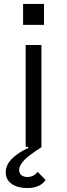

<svg xmlns="http://www.w3.org/2000/svg" viewBox="-20 -744 340 973"><path d="M203 -724V-618H97V-724ZM110 -516H190V0H110ZM9 129Q9 94 38 63Q67 32 124 5L118 -10L183 -17L190 2Q121 46 99 71.5Q77 97 77 116Q77 135 89 144Q101 153 119 153Q150 153 171 127L211 168Q200 186 176.5 197.5Q153 209 118 209Q70 209 39.5 188Q9 167 9 129Z"/></svg>

Font: iA Writer Quattro V
Style: Regular
Weight: 400
Designer: Mike Abbink, Paul van der Laan, Pieter van Rosmalen, Oliver Reichenstein
Foundry: Information Architects Inc.
Version: Version 2.000